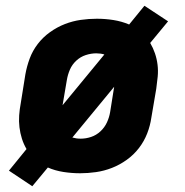

<svg xmlns="http://www.w3.org/2000/svg" viewBox="-20 -593 640 666"><path d="M92 53 11 -1 72 -76Q62 -93 56 -112Q50 -131 47.5 -151.5Q45 -172 46.5 -193Q48 -214 52 -235L68 -335Q73 -363 83 -390Q93 -417 111 -440.5Q129 -464 153.5 -481.5Q178 -499 205 -509.5Q232 -520 260 -524Q288 -528 316 -528Q345 -528 373.5 -523.5Q402 -519 428 -508L481 -573L563 -519L501 -444Q511 -427 517.5 -408Q524 -389 526.5 -368.5Q529 -348 527 -327Q525 -306 522 -285L505 -185Q501 -157 490.5 -130Q480 -103 462 -79.5Q444 -56 419.5 -38.5Q395 -21 368 -10.5Q341 0 313 4Q285 8 258 8Q229 8 200 3.5Q171 -1 146 -12ZM197 -228 342 -404Q336 -406 328.5 -407Q321 -408 314 -408Q296 -408 277.5 -402Q259 -396 244.5 -382.5Q230 -369 222.5 -351.5Q215 -334 212 -316ZM260 -112Q278 -112 296 -118Q314 -124 328.5 -137.5Q343 -151 351 -168.5Q359 -186 362 -204L376 -292L231 -116Q238 -114 245 -113Q252 -112 260 -112Z"/></svg>

Font: Iosevka SS04 Hv Ex Obl
Style: Regular
Weight: 900
Width: 7
Italic angle: -9°
Monospace: yes
Designer: Belleve Invis
Foundry: Belleve Invis
Version: Version 19.0.0; ttfautohint (v1.8.4)